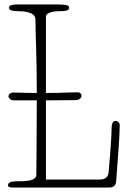

<svg xmlns="http://www.w3.org/2000/svg" viewBox="-20 -841 580 861"><path d="M51 -28C29 -28 16 -22 16 -11C16 -4 18 0 40 0H468C488 0 499 -7 501 -29C506 -99 517 -230 517 -279C517 -293 505 -299 498 -299C482 -299 480 -279 480 -249C480 -223 469 -82 467 -67C464 -44 449 -36 427 -36H186V-391C235 -391 284 -392 319 -392C340 -392 346 -406 346 -412C346 -419 338 -427 331 -427C289 -427 252 -424 186 -424V-766C186 -791 241 -791 253 -791C269 -791 290 -792 290 -806C290 -816 281 -821 239 -821H57C45 -821 20 -820 20 -806C20 -793 43 -791 57 -791C85 -791 139 -788 139 -754C139 -674 145 -597 145 -424C104 -424 62 -426 40 -426C25 -426 18 -416 18 -409C18 -402 28 -391 40 -391H145C145 -265 143 -89 143 -58C143 -28 94 -28 51 -28Z"/></svg>

Font: Life Savers
Style: Regular
Weight: 400
Designer: Pablo Impallari, Rodrigo Fuenzalida, Brenda Gallo
Foundry: Pablo Impallari, Rodrigo Fuenzalida, Brenda Gallo
Version: Version 3.000